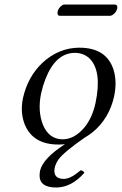

<svg xmlns="http://www.w3.org/2000/svg" viewBox="-20 -630 539 850"><path d="M468.3 -560.1H244.1Q232.4 -561 234.9 -578.1Q238.8 -595.7 254.9 -606.4Q259.8 -609.9 263.7 -609.9H488.8Q501.5 -608.9 499 -592.8Q495.1 -574.2 477.5 -563.5Q472.2 -560.5 468.3 -560.1ZM353.5 134.8Q297.4 199.2 229.5 200.2Q152.3 200.2 155.3 142.6Q155.8 134.3 157.2 126Q170.4 70.8 267.6 8.3Q252.9 10.3 237.8 9.8Q127.4 9.8 90.3 -77.1Q68.4 -130.9 81.5 -194.8Q102.5 -290 168 -352.1Q240.2 -418.5 331.1 -418.9Q453.1 -418.9 483.4 -318.8Q498.5 -267.1 485.4 -204.1Q463.4 -104.5 389.2 -43.9Q371.1 -29.8 353 -19.5Q261.7 44.4 238.8 76.2Q225.6 95.2 221.7 115.2Q214.4 161.1 261.7 162.1Q290.5 162.1 329.6 129.9Q333 127 336.4 124Q349.1 125 353.5 134.8ZM312 -396Q226.6 -396 181.2 -280.3Q169.4 -250 162.1 -216.8Q145.5 -138.2 170.9 -75.7Q197.3 -14.2 256.8 -13.2Q309.1 -13.2 353 -64.9Q388.7 -108.4 402.8 -173.8Q432.6 -314.9 376.5 -371.1Q350.6 -395.5 312 -396Z"/></svg>

Font: Linux Libertine Display Slanted O
Style: Slanted
Weight: 400
Designer: Philipp H. Poll
Foundry: Philipp H. Poll
Version: Version 5.0.9